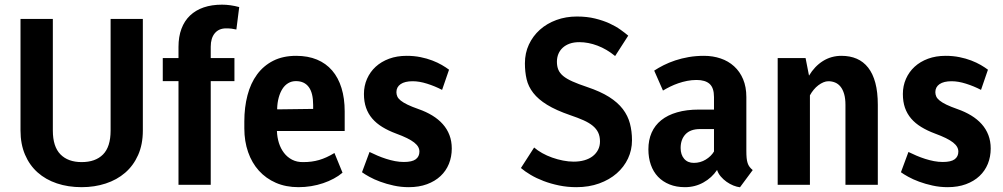

<svg xmlns="http://www.w3.org/2000/svg" viewBox="-20 -792 4299 823"><path d="M454.1 -710.9H592.3V-232.4Q592.3 -172.9 572 -127.4Q551.8 -82 516.4 -51.5Q481 -21 433.1 -5.4Q385.3 10.3 330.1 10.3Q272 10.3 223.9 -5.9Q175.8 -22 141.1 -53Q106.4 -84 87.2 -129.2Q67.9 -174.3 67.9 -232.4V-710.9H206.5V-232.4Q206.5 -163.6 239 -130.4Q271.5 -97.2 330.1 -97.2Q389.2 -97.2 421.6 -129.9Q454.1 -162.6 454.1 -232.4Z M883.3 0H745.1V-444.3H677.7V-543H745.1V-590.8Q745.1 -634.8 757.8 -668.7Q770.5 -702.6 794.7 -725.6Q818.8 -748.5 853.3 -760.3Q887.7 -772 931.6 -772Q967.3 -772 1005.4 -761.7L993.2 -665.5Q982.4 -668 972.4 -669.2Q962.4 -670.4 949.2 -670.4Q918 -670.4 900.6 -649.4Q883.3 -628.4 883.3 -591.8V-543H984.9V-444.3H883.3Z M1259.3 10.3Q1205.6 10.3 1162.8 -8.3Q1120.1 -26.9 1089.8 -60.3Q1059.6 -93.8 1043.5 -140.1Q1027.3 -186.5 1027.3 -241.7V-271.5Q1027.3 -332 1040.8 -383.5Q1054.2 -435.1 1081.8 -472.7Q1109.4 -510.3 1151.1 -531.5Q1192.9 -552.7 1249.5 -552.7Q1299.8 -552.7 1338.6 -536.6Q1377.4 -520.5 1403.8 -489.7Q1430.2 -459 1443.8 -414.8Q1457.5 -370.6 1457.5 -314.5V-230.5H1210H1167Q1168 -203.6 1175.5 -179.4Q1183.1 -155.3 1197.3 -136.7Q1211.4 -118.2 1232.2 -107.4Q1252.9 -96.7 1279.8 -97.2Q1298.8 -97.2 1315.4 -99.4Q1332 -101.6 1347.9 -106.2Q1363.8 -110.8 1379.9 -118.2Q1396 -125.5 1413.6 -136.2L1448.2 -51.8Q1431.6 -37.6 1410.6 -26.4Q1389.6 -15.1 1365.2 -6.8Q1340.8 1.5 1314 5.9Q1287.1 10.3 1259.3 10.3ZM1248.5 -444.3Q1230 -444.3 1215.3 -435.5Q1200.7 -426.8 1190.7 -411.1Q1180.7 -395.5 1174.8 -374Q1168.9 -352.5 1168 -327.1V-325.7Q1168 -323.7 1168.5 -323.2L1322.3 -325.2V-342.3Q1322.3 -393.6 1303.5 -418.9Q1284.7 -444.3 1248.5 -444.3Z M1777.8 -142.1Q1777.8 -152.8 1772.5 -162.4Q1767.1 -171.9 1755.4 -181.2Q1743.7 -190.4 1724.4 -200Q1705.1 -209.5 1677.2 -219.7Q1644.5 -231.9 1618.9 -247.6Q1593.3 -263.2 1575.7 -283.7Q1558.1 -304.2 1549.1 -330.1Q1540 -356 1540 -389.2Q1540 -423.8 1553.2 -453.9Q1566.4 -483.9 1590.3 -505.9Q1614.3 -527.8 1647.9 -540.3Q1681.6 -552.7 1723.1 -552.7Q1754.9 -552.7 1782.5 -547.1Q1810.1 -541.5 1833 -532.7Q1856 -523.9 1874 -513.4Q1892.1 -502.9 1904.8 -493.2L1875 -406.7Q1843.8 -422.9 1810.5 -433.3Q1777.3 -443.8 1749 -443.8Q1715.3 -443.8 1697.3 -431.4Q1679.2 -418.9 1679.2 -397Q1679.2 -387.2 1683.1 -378.4Q1687 -369.6 1697.5 -361.1Q1708 -352.5 1726.6 -343.5Q1745.1 -334.5 1774.4 -324.2Q1806.6 -313 1833 -296.9Q1859.4 -280.8 1877.9 -260Q1896.5 -239.3 1906.5 -213.1Q1916.5 -187 1916.5 -155.3Q1916.5 -120.1 1904.3 -89.8Q1892.1 -59.6 1868.4 -37.4Q1844.7 -15.1 1810.3 -2.4Q1775.9 10.3 1731.9 10.3Q1698.7 10.3 1667.5 3.4Q1636.2 -3.4 1609.9 -13.2Q1583.5 -22.9 1563.2 -34.2Q1543 -45.4 1531.7 -53.7L1564 -140.6Q1579.6 -132.8 1597.9 -125Q1616.2 -117.2 1635.3 -111.1Q1654.3 -105 1673.6 -101.3Q1692.9 -97.7 1711.4 -97.7Q1746.6 -97.7 1762.2 -109.4Q1777.8 -121.1 1777.8 -142.1Z M2424.3 -298.3Q2363.3 -319.3 2325.2 -342.8Q2287.1 -366.2 2265.9 -393.6Q2244.6 -420.9 2237.3 -452.4Q2230 -483.9 2230 -520.5Q2230 -564.5 2247.1 -601.1Q2264.2 -637.7 2294.2 -664.6Q2324.2 -691.4 2365 -706.3Q2405.8 -721.2 2452.6 -721.2Q2496.1 -721.2 2530.8 -712.6Q2565.4 -704.1 2592.5 -691.7Q2619.6 -679.2 2639.4 -665Q2659.2 -650.9 2672.9 -639.2L2616.7 -551.8Q2580.6 -581.5 2541 -596.4Q2501.5 -611.3 2463.4 -611.3Q2439.9 -611.3 2422.1 -605Q2404.3 -598.6 2392.1 -587.4Q2379.9 -576.2 2373.5 -560.8Q2367.2 -545.4 2367.2 -527.3Q2367.2 -507.8 2373.3 -493.2Q2379.4 -478.5 2394 -466.3Q2408.7 -454.1 2433.8 -442.9Q2459 -431.6 2497.1 -418.9Q2553.7 -399.9 2590.8 -376.5Q2627.9 -353 2649.7 -324.5Q2671.4 -295.9 2680.2 -262.5Q2689 -229 2689 -190.4Q2689 -148.9 2671.9 -112.5Q2654.8 -76.2 2623.5 -48.8Q2592.3 -21.5 2548.3 -5.6Q2504.4 10.3 2450.7 10.3Q2411.6 10.3 2376.2 2.9Q2340.8 -4.4 2310.1 -16.1Q2279.3 -27.8 2254.6 -42.5Q2230 -57.1 2212.9 -71.8L2269.5 -159.7Q2284.2 -147 2304.2 -135.7Q2324.2 -124.5 2346.9 -116.5Q2369.6 -108.4 2393.3 -103.8Q2417 -99.1 2439 -99.1Q2464.4 -99.1 2485.4 -105.2Q2506.3 -111.3 2521 -122.8Q2535.6 -134.3 2543.7 -150.1Q2551.8 -166 2551.8 -185.5Q2551.8 -207.5 2544.2 -223.6Q2536.6 -239.7 2521 -252.7Q2505.4 -265.6 2481.4 -276.4Q2457.5 -287.1 2424.3 -298.3Z M2954.1 -93.8Q2981.9 -93.8 3005.1 -107.9Q3028.3 -122.1 3040.5 -142.6V-238.8H2981Q2939.5 -238.8 2918.5 -216.6Q2897.5 -194.3 2897.5 -157.7Q2897.5 -128.9 2912.6 -111.3Q2927.7 -93.8 2954.1 -93.8ZM3206.5 -63 3151.9 10.7Q3138.7 9.3 3123.5 3.2Q3108.4 -2.9 3094.5 -12.7Q3080.6 -22.5 3069.6 -35.4Q3058.6 -48.3 3053.7 -63.5Q3031.2 -29.8 2995.1 -9.8Q2959 10.3 2916 10.3Q2878.9 10.3 2849.9 -1.5Q2820.8 -13.2 2800.5 -34.4Q2780.3 -55.7 2769.8 -85.7Q2759.3 -115.7 2759.3 -151.9Q2759.3 -191.9 2773.2 -223.4Q2787.1 -254.9 2814.5 -276.9Q2841.8 -298.8 2882.3 -310.5Q2922.9 -322.3 2976.1 -322.3H3040.5V-376Q3040.5 -415.5 3021.7 -432.4Q3002.9 -449.2 2965.8 -449.2Q2945.3 -449.2 2925.5 -445.3Q2905.8 -441.4 2887.5 -435.1Q2869.1 -428.7 2852.8 -420.7Q2836.4 -412.6 2821.8 -403.8L2784.2 -489.3Q2801.8 -501 2824.5 -512.5Q2847.2 -523.9 2874.3 -533Q2901.4 -542 2932.4 -547.4Q2963.4 -552.7 2997.6 -552.7Q3035.6 -552.7 3068.8 -541.5Q3102.1 -530.3 3126.7 -507.8Q3151.4 -485.4 3165.3 -452.4Q3179.2 -419.4 3179.2 -376V-145.5Q3179.2 -127.4 3180.4 -115Q3181.6 -102.5 3184.6 -93.3Q3187.5 -84 3192.9 -76.9Q3198.2 -69.8 3206.5 -63Z M3433.1 -543 3447.8 -467.8Q3471.7 -507.8 3507.3 -530.3Q3543 -552.7 3586.9 -552.7Q3623.5 -552.7 3652.3 -540.3Q3681.2 -527.8 3701.4 -502Q3721.7 -476.1 3732.2 -436.5Q3742.7 -397 3742.7 -342.8V0H3604V-342.3Q3604 -369.6 3598.4 -388.9Q3592.8 -408.2 3583 -420.4Q3573.2 -432.6 3559.8 -438.2Q3546.4 -443.8 3530.8 -443.8Q3520.5 -443.8 3509.5 -439.2Q3498.5 -434.6 3487.8 -426.5Q3477.1 -418.5 3467.8 -407.2Q3458.5 -396 3451.7 -383.3V0H3313.5V-543Z M4087.9 -142.1Q4087.9 -152.8 4082.5 -162.4Q4077.1 -171.9 4065.4 -181.2Q4053.7 -190.4 4034.4 -200Q4015.1 -209.5 3987.3 -219.7Q3954.6 -231.9 3929 -247.6Q3903.3 -263.2 3885.7 -283.7Q3868.2 -304.2 3859.1 -330.1Q3850.1 -356 3850.1 -389.2Q3850.1 -423.8 3863.3 -453.9Q3876.5 -483.9 3900.4 -505.9Q3924.3 -527.8 3958 -540.3Q3991.7 -552.7 4033.2 -552.7Q4064.9 -552.7 4092.5 -547.1Q4120.1 -541.5 4143.1 -532.7Q4166 -523.9 4184.1 -513.4Q4202.1 -502.9 4214.8 -493.2L4185.1 -406.7Q4153.8 -422.9 4120.6 -433.3Q4087.4 -443.8 4059.1 -443.8Q4025.4 -443.8 4007.3 -431.4Q3989.3 -418.9 3989.3 -397Q3989.3 -387.2 3993.2 -378.4Q3997.1 -369.6 4007.6 -361.1Q4018.1 -352.5 4036.6 -343.5Q4055.2 -334.5 4084.5 -324.2Q4116.7 -313 4143.1 -296.9Q4169.4 -280.8 4188 -260Q4206.5 -239.3 4216.6 -213.1Q4226.6 -187 4226.6 -155.3Q4226.6 -120.1 4214.4 -89.8Q4202.1 -59.6 4178.5 -37.4Q4154.8 -15.1 4120.4 -2.4Q4085.9 10.3 4042 10.3Q4008.8 10.3 3977.5 3.4Q3946.3 -3.4 3919.9 -13.2Q3893.6 -22.9 3873.3 -34.2Q3853 -45.4 3841.8 -53.7L3874 -140.6Q3889.6 -132.8 3908 -125Q3926.3 -117.2 3945.3 -111.1Q3964.4 -105 3983.6 -101.3Q4002.9 -97.7 4021.5 -97.7Q4056.6 -97.7 4072.3 -109.4Q4087.9 -121.1 4087.9 -142.1Z"/></svg>

Font: Ufes Sans
Style: Bold
Weight: 700
Designer: Ricardo Esteves & Filipe Motta
Foundry: ProDesignUfes - Ricardo Esteves, Filipe Motta (This is a derivative work, based on Roboto family, by Christian Robertson
Version: Version 2.0